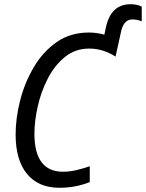

<svg xmlns="http://www.w3.org/2000/svg" viewBox="-20 -879 691 909"><path d="M261 10Q338 10 405 -17V-92Q373 -81 341.5 -73.5Q310 -66 278 -66Q143 -66 143 -246Q143 -305 158.5 -374.5Q174 -444 206 -506.5Q238 -569 287 -609Q336 -649 402 -649Q438 -649 469.5 -638.5Q501 -628 527 -611L554 -733Q567 -787 607 -787Q630 -787 651 -778V-848Q629 -859 598 -859Q506 -859 482 -752L474 -715Q437 -725 401 -725Q313 -725 248 -679.5Q183 -634 140 -561Q97 -488 75.5 -404Q54 -320 54 -242Q54 -121 108 -55.5Q162 10 261 10Z"/></svg>

Font: Noto Sans UI SemiCondensed
Style: Italic
Weight: 400
Width: 4
Italic angle: -12°
Designer: Monotype Design Team
Foundry: Monotype Imaging Inc.
Version: Version 1.901